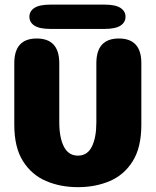

<svg xmlns="http://www.w3.org/2000/svg" viewBox="-20 -782 659 813"><path d="M310 10.5Q236 10.5 175 -15.5Q114 -41.5 77.2 -99.8Q40.5 -158 40.5 -254V-514.5Q40.5 -619 135.5 -619Q231 -619 231 -514.5V-264.5Q231 -199.5 250.5 -161.2Q270 -123 310 -123Q350 -123 369 -161.2Q388 -199.5 388 -264.5V-514.5Q388 -619 483.5 -619Q578.5 -619 578.5 -514.5V-254Q578.5 -158 542.2 -99.8Q506 -41.5 445.2 -15.5Q384.5 10.5 310 10.5ZM104.5 -711Q104.5 -734.5 125.8 -748.5Q147 -762.5 194.5 -762.5H421.5Q469 -762.5 490.2 -748.5Q511.5 -734.5 511.5 -711Q511.5 -687.5 490.2 -673.5Q469 -659.5 421.5 -659.5H194.5Q147 -659.5 125.8 -673.5Q104.5 -687.5 104.5 -711Z"/></svg>

Font: Sono ExtraLight Monospace ExtraBold
Style: Regular
Weight: 800
Version: Version 2.112